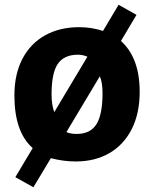

<svg xmlns="http://www.w3.org/2000/svg" viewBox="-20 -663 642 800"><path d="M40 -265.1Q40 -354 73.5 -418Q106.9 -481.9 168 -515.9Q229 -549.8 310.1 -549.8Q360.8 -549.8 409.2 -534.2L474.1 -643.1L548.8 -601.1L483.9 -492.2Q562 -422.4 562 -279.8Q562 -190.9 529.1 -125.5Q496.1 -60.1 436 -25.1Q376 9.8 294.9 9.8Q245.1 9.8 191.9 -3.9L119.1 117.2L43.9 75.2L116.2 -45.9Q40 -113.3 40 -265.1ZM194.8 -269Q194.8 -227.1 206.1 -195.8L344.2 -426.8Q326.2 -434.6 305.2 -435.1Q247.1 -435.1 220.9 -397Q194.8 -358.9 194.8 -269ZM396 -345.2 256.8 -112.8Q272.9 -105 299.8 -105Q356 -105 381.6 -145Q407.2 -185.1 407.2 -274.9Q407.2 -319.3 396 -345.2Z"/></svg>

Font: Kadwa
Style: Regular
Weight: 400
Designer: Sol Matas
Foundry: Sol Matas
Version: Version 1.000;PS 001.000;hotconv 1.0.70;makeotf.lib2.5.58329